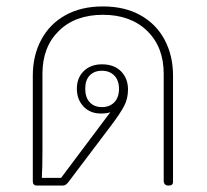

<svg xmlns="http://www.w3.org/2000/svg" viewBox="-20 -577 644 597"><path d="M82 -13V-342Q82 -404 108 -453Q134 -502 183 -529.5Q232 -557 300 -557Q368 -557 417 -529.5Q466 -502 492 -453Q518 -404 518 -342V-11Q518 0 504 0Q489 0 489 -16V-348Q489 -431 437.5 -481Q386 -531 300 -531Q214 -531 163 -481Q112 -431 112 -348V-113Q112 -53 110 -24H170L323 -228Q312 -224 294 -224Q260 -224 239.5 -246Q219 -268 219 -301Q219 -335 240.5 -356Q262 -377 297 -377Q335 -377 356.5 -355Q378 -333 378 -299Q378 -271 366.5 -248.5Q355 -226 328 -190L192 -10Q188 -5 184 -2.5Q180 0 174 0H95Q82 0 82 -13ZM350 -301Q350 -327 335.5 -342Q321 -357 297 -357Q273 -357 259 -342.5Q245 -328 245 -301Q245 -274 259 -259Q273 -244 297 -244Q321 -244 335.5 -259Q350 -274 350 -301Z"/></svg>

Font: Maitree ExtraLight
Style: Regular
Weight: 275
Designer: CadsonDemak Team
Foundry: CadsonDemak
Version: Version 1.003